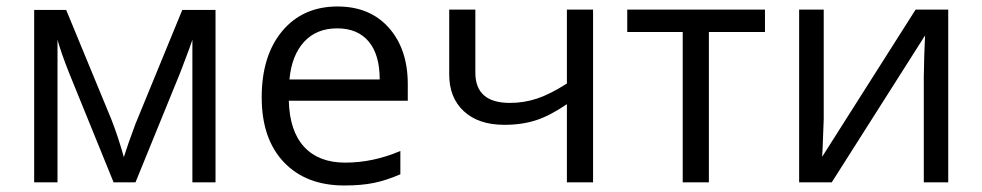

<svg xmlns="http://www.w3.org/2000/svg" viewBox="-20 -565 3044 595"><path d="M363.8 -78.1 378.9 -123.5 399.9 -181.2 544.9 -534.2H647.9V0H576.2V-441.9L566.4 -413.6L538.1 -338.9L399.9 0H332L193.8 -339.8Q168 -405.3 158.2 -441.9V0H85.9V-534.2H185.1L325.2 -194.8Q346.2 -141.1 363.8 -78.1Z M1046.9 9.8Q928.2 9.8 859.6 -62.5Q791 -134.8 791 -263.2Q791 -392.6 854.7 -468.8Q918.5 -544.9 1025.9 -544.9Q1126.5 -544.9 1185.1 -478.8Q1243.7 -412.6 1243.7 -304.2V-252.9H875Q877.4 -158.7 922.6 -109.9Q967.8 -61 1049.8 -61Q1136.2 -61 1220.7 -97.2V-24.9Q1177.7 -6.3 1139.4 1.7Q1101.1 9.8 1046.9 9.8ZM1024.9 -477.1Q960.4 -477.1 922.1 -435.1Q883.8 -393.1 877 -318.8H1156.7Q1156.7 -395.5 1122.6 -436.3Q1088.4 -477.1 1024.9 -477.1Z M1453.1 -535.2V-339.8Q1453.1 -246.1 1560.1 -246.1Q1604.5 -246.1 1645 -259.8Q1685.5 -273.4 1736.8 -306.2V-535.2H1817.9V0H1736.8V-242.2Q1685.5 -207 1641.8 -192.6Q1598.1 -178.2 1543 -178.2Q1462.9 -178.2 1417.5 -220.2Q1372.1 -262.2 1372.1 -334V-535.2Z M2350.6 -465.8H2176.8V0H2095.7V-465.8H1923.8V-535.2H2350.6Z M2532.7 -535.2V-195.8L2529.3 -106.9L2527.8 -79.1L2817.4 -535.2H2918.5V0H2842.8V-327.1L2844.2 -391.6L2846.7 -455.1L2557.6 0H2456.5V-535.2Z"/></svg>

Font: f06252833
Style: Regular
Weight: 400
Foundry: Ascender Corporation
Version: Version 1.10